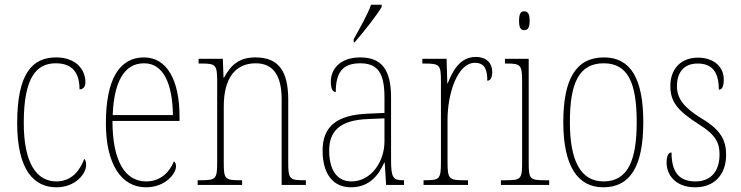

<svg xmlns="http://www.w3.org/2000/svg" viewBox="-20 -786 3149 816"><path d="M220 10C301 10 346 -48 346 -84C346 -98 344 -105 338 -111C321 -64 286 -15 220 -15C136 -15 81 -91 81 -264C81 -459 136 -517 217 -517C289 -517 318 -475 318 -406C331 -406 343 -415 343 -436C343 -494 299 -542 219 -542C120 -542 53 -478 53 -263C53 -62 125 10 220 10Z M600 10C683 10 728 -48 728 -79C728 -91 724 -97 719 -100C701 -56 664 -15 601 -15C513 -15 458 -99 458 -272H743V-291C743 -446 689 -542 592 -542C488 -542 430 -450 430 -262C430 -88 496 10 600 10ZM715 -297H459C464 -431 504 -517 592 -517C676 -517 713 -428 715 -297Z M820 0H1009V-20H1000C936 -20 931 -25 931 -95V-333C931 -454 980 -517 1067 -517C1147 -517 1177 -456 1177 -364V0H1280V-20H1273C1211 -20 1205 -25 1205 -95V-361C1205 -485 1164 -542 1065 -542C999 -542 962 -512 932 -456H930L927 -536H824V-516H836C896 -516 903 -511 903 -441V-95C903 -25 897 -20 833 -20H820Z M1483 -619V-606H1487C1526 -650 1581 -721 1602 -756V-766H1557C1541 -721 1512 -672 1483 -619ZM1471 10C1550 10 1589 -41 1613 -95H1615L1621 0H1697V-20H1693C1651 -20 1642 -31 1642 -105V-372C1642 -491 1601 -542 1511 -542C1425 -542 1386 -492 1386 -439C1386 -410 1393 -395 1407 -395C1407 -479 1437 -517 1511 -517C1589 -517 1614 -471 1614 -371V-306L1545 -303C1413 -298 1351 -250 1351 -146C1351 -40 1401 10 1471 10ZM1474 -15C1407 -15 1379 -71 1379 -146C1379 -227 1423 -276 1544 -280L1614 -283V-185C1614 -96 1555 -15 1474 -15Z M1780 0H1969V-20H1951C1889 -20 1882 -25 1882 -97V-277C1882 -390 1925 -519 1998 -519C2043 -519 2051 -486 2051 -443C2066 -443 2072 -459 2072 -481C2072 -516 2049 -544 2002 -544C1934 -544 1903 -483 1883 -432H1881L1878 -536H1775V-516H1782C1849 -516 1854 -511 1854 -441V-97C1854 -25 1848 -20 1787 -20H1780Z M2208 -658C2222 -658 2231 -666 2231 -698C2231 -729 2222 -738 2208 -738C2194 -738 2186 -729 2186 -698C2186 -666 2194 -658 2208 -658ZM2109 0H2314V-20H2296C2232 -20 2227 -25 2227 -95V-536H2126V-516H2135C2194 -516 2199 -509 2199 -437V-95C2199 -25 2194 -20 2129 -20H2109Z M2544 10C2656 10 2714 -75 2714 -267C2714 -452 2660 -542 2547 -542C2429 -542 2374 -452 2374 -267C2374 -77 2437 10 2544 10ZM2545 -15C2447 -15 2402 -104 2402 -267C2402 -434 2441 -517 2546 -517C2648 -517 2686 -435 2686 -267C2686 -107 2650 -15 2545 -15Z M2935 10C3015 10 3066 -43 3066 -128C3066 -187 3046 -233 2961 -283C2892 -326 2857 -363 2857 -420C2857 -474 2883 -516 2945 -516C3005 -516 3035 -482 3035 -405C3050 -405 3056 -420 3056 -449C3056 -500 3016 -541 2946 -541C2874 -541 2829 -493 2829 -421C2829 -353 2859 -316 2951 -257C3024 -212 3038 -176 3038 -130C3038 -57 3001 -15 2935 -15C2862 -15 2834 -60 2834 -138C2821 -138 2813 -124 2813 -94C2813 -50 2844 10 2935 10Z"/></svg>

Font: Noto Serif Georgian Condensed Thin
Style: Regular
Weight: 100
Width: 3
Designer: Monotype Design Team, Akaki Razmadze
Foundry: Google LLC
Version: Version 2.003